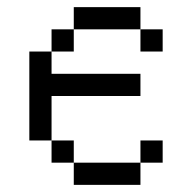

<svg xmlns="http://www.w3.org/2000/svg" viewBox="-20 -520 540 540"><path d="M437.5 -62.5V-125H375V-62.5H187.5V0H375V-62.5ZM375 -250V-312.5H125V-375H62.5Q62.5 -375 62.5 -125H125V-62.5H187.5V-125H125Q125 -125 125 -250ZM437.5 -375V-437.5H375V-375ZM125 -375H187.5V-437.5H125ZM187.5 -437.5H375V-500H187.5Z"/></svg>

Font: UnifontExMono
Style: Regular
Weight: 500
Version: Version 15.0.06